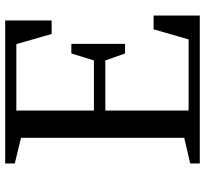

<svg xmlns="http://www.w3.org/2000/svg" viewBox="-45 -745 790 740"><g transform="rotate(-90 350.0 -375.0)"><path d="M90 -750H641V-571H589L550 -707H294V-408H487L514 -495H551V-288H514L487 -364H294V-43H568L607 -178H660V0H90V-37L189 -60V-689L90 -713Z"/></g></svg>

Font: Ledger
Style: Regular
Weight: 400
Designer: Denis Masharov
Foundry: Denis Masharov
Version: 1.001